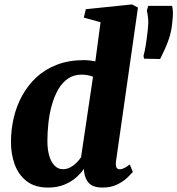

<svg xmlns="http://www.w3.org/2000/svg" viewBox="-20 -837 801 867"><path d="M504 -110Q501.5 -92 505.2 -82.2Q509 -72.5 521 -72.5Q528 -72.5 538.2 -76.8Q548.5 -81 566 -94.5L580 -60.5Q573.5 -53 556.2 -36Q539 -19 510.5 -4.5Q482 10 443 10Q402 10 382.8 -9Q363.5 -28 359.5 -63L358.5 -74Q345.5 -54.5 323.2 -35Q301 -15.5 269.5 -2.8Q238 10 197 10Q137.5 10 100.5 -18.8Q63.5 -47.5 46.5 -94.2Q29.5 -141 29.5 -195Q29.5 -251.5 42.2 -305.8Q55 -360 81 -406.8Q107 -453.5 146.2 -489.5Q185.5 -525.5 239 -545.5Q292.5 -565.5 359.5 -565.5Q371.5 -565.5 384.8 -564Q398 -562.5 410.5 -560L434 -736.5L358.5 -757.5L367.5 -795.5L576 -817L603 -803ZM400 -490.5Q389 -495 376 -497.5Q363 -500 348.5 -500Q312.5 -500 286.2 -481.5Q260 -463 242.2 -431.8Q224.5 -400.5 213.8 -361.5Q203 -322.5 198.5 -280.5Q194 -238.5 194 -199.5Q194 -162 202.5 -133.2Q211 -104.5 226.8 -88.8Q242.5 -73 264 -73Q281.5 -73 296.5 -80.8Q311.5 -88.5 324.5 -101.2Q337.5 -114 346 -127ZM703 -570.5 630.5 -572 628 -584.5Q633.5 -604 637.8 -630.2Q642 -656.5 647 -699Q651 -732 648.8 -753.5Q646.5 -775 643 -789L649.5 -810.5H757Q760 -800 760.8 -783Q761.5 -766 758 -736Q754.5 -698 744.8 -667.8Q735 -637.5 723.8 -613.8Q712.5 -590 703 -570.5Z"/></svg>

Font: Merriweather 24pt Black
Style: Italic
Weight: 900
Italic angle: -7.8°
Designer: Eben Sorkin
Foundry: Eben Sorkin
Version: Version 2.101